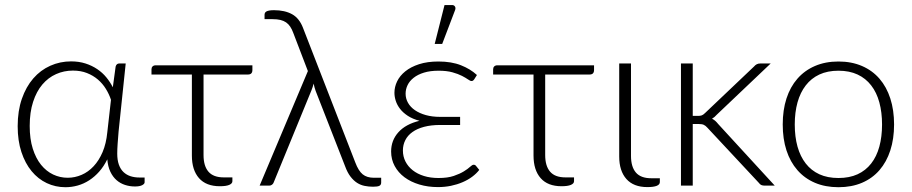

<svg xmlns="http://www.w3.org/2000/svg" viewBox="-20 -756 3714 782"><path d="M529.5 3.5Q508.5 3.5 489.2 -2.8Q470 -9 454.8 -22.2Q439.5 -35.5 429.5 -56.5Q419.5 -77.5 417 -107Q403 -78.5 384.2 -57.2Q365.5 -36 343.5 -21.8Q321.5 -7.5 296.8 -0.5Q272 6.5 246.5 6.5Q206 6.5 170.5 -10.2Q135 -27 108.8 -58.8Q82.5 -90.5 67.2 -136.8Q52 -183 52 -242Q52 -304.5 69 -353.5Q86 -402.5 115.5 -436.5Q145 -470.5 184.8 -488.2Q224.5 -506 269.5 -506Q301.5 -506 328 -497.5Q354.5 -489 376 -474.5Q397.5 -460 413.2 -440.8Q429 -421.5 439.5 -400.5L451 -485Q454.5 -497.5 466 -497.5H492L463 -220.5Q461 -195.5 459.2 -171.8Q457.5 -148 457.5 -130.5Q457.5 -104 464.2 -85.2Q471 -66.5 483.2 -55Q495.5 -43.5 512 -38.2Q528.5 -33 548 -33H569V-13.5Q569 -7 559 -1.8Q549 3.5 529.5 3.5ZM255.5 -32Q285 -32 312.2 -43.8Q339.5 -55.5 361.2 -78.8Q383 -102 397.8 -136.5Q412.5 -171 417 -217L432 -349.5Q424.5 -372.5 411.2 -394Q398 -415.5 378.8 -432Q359.5 -448.5 334.2 -458.5Q309 -468.5 277 -468.5Q240.5 -468.5 208.5 -454.2Q176.5 -440 152.5 -411.8Q128.5 -383.5 114.8 -341.2Q101 -299 101 -243Q101 -190 113.5 -150.5Q126 -111 147.2 -84.8Q168.5 -58.5 196.5 -45.2Q224.5 -32 255.5 -32Z M597 -474Q597 -481 601.5 -485.5Q606 -490 614.5 -490H1008V-471Q1008 -452.5 990 -452.5H809V-124.5Q809 -80 829 -56.8Q849 -33.5 891.5 -33.5H926.5V-18Q926.5 -8.5 913.8 -3Q901 2.5 875.5 2.5Q819.5 2.5 790.5 -30.5Q761.5 -63.5 761.5 -122.5V-452.5H597Z M1234 -466.5 1174.5 -622Q1169 -637 1162 -647.5Q1155 -658 1145.2 -664.8Q1135.5 -671.5 1122 -674.8Q1108.5 -678 1089.5 -678H1057.5V-696Q1057.5 -699.5 1059 -703Q1060.5 -706.5 1064.5 -709Q1068.5 -711.5 1076.2 -713Q1084 -714.5 1096 -714.5Q1140 -714.5 1169.8 -698Q1199.5 -681.5 1214.5 -641.5L1427 -94.5Q1440 -60 1457.2 -46Q1474.5 -32 1502.5 -32H1532.5V-12.5Q1532.5 -3 1525.2 0.8Q1518 4.5 1499.5 4.5Q1482 4.5 1465.5 1.2Q1449 -2 1434.5 -11.2Q1420 -20.5 1407.5 -36.8Q1395 -53 1385.5 -79L1265.5 -386Q1260 -401.5 1257.5 -415.5Q1255.5 -408.5 1253.5 -401.8Q1251.5 -395 1248.5 -388L1094.5 -12.5Q1093 -8 1088.2 -4Q1083.5 0 1076.5 0H1037.5Z M1573 0ZM1911.5 -433Q1908.5 -429 1906.2 -427.5Q1904 -426 1900 -426Q1895.5 -426 1886.2 -432.5Q1877 -439 1861.5 -447Q1846 -455 1822.8 -461.5Q1799.5 -468 1766.5 -468Q1732 -468 1706.8 -460.2Q1681.5 -452.5 1664.8 -439.2Q1648 -426 1640 -409.2Q1632 -392.5 1632 -374.5Q1632 -354.5 1641.8 -337.2Q1651.5 -320 1670 -307.2Q1688.5 -294.5 1714.5 -287.2Q1740.5 -280 1773 -280H1854V-247H1773Q1736 -247 1707.5 -239.5Q1679 -232 1659.8 -218.2Q1640.5 -204.5 1630.8 -185.2Q1621 -166 1621 -143Q1621 -118.5 1631.5 -98Q1642 -77.5 1661 -62.5Q1680 -47.5 1706.8 -39.2Q1733.5 -31 1766 -31Q1803.5 -31 1828.2 -39.5Q1853 -48 1869.2 -58Q1885.5 -68 1894.5 -76.5Q1903.5 -85 1909 -85Q1915.5 -85 1919 -80L1932 -64Q1920.5 -49 1903 -36Q1885.5 -23 1863.8 -13.8Q1842 -4.5 1816.8 0.8Q1791.5 6 1764 6Q1723 6 1688 -4.5Q1653 -15 1627.5 -34Q1602 -53 1587.5 -79.8Q1573 -106.5 1573 -139Q1573 -184.5 1602.8 -217.5Q1632.5 -250.5 1688.5 -264Q1660.5 -271.5 1641 -284.2Q1621.5 -297 1609.5 -312.5Q1597.5 -328 1592 -345Q1586.5 -362 1586.5 -378Q1586.5 -402 1597.5 -424.8Q1608.5 -447.5 1630.8 -465.5Q1653 -483.5 1686.8 -494.5Q1720.5 -505.5 1766 -505.5Q1819 -505.5 1857.5 -490.2Q1896 -475 1922.5 -450.5ZM1750.5 -577 1790.5 -735.5H1821Q1829.5 -735.5 1833.2 -729.2Q1837 -723 1833 -713.5L1781 -577Z M1988.5 -474Q1988.5 -481 1993 -485.5Q1997.5 -490 2006 -490H2399.5V-471Q2399.5 -452.5 2381.5 -452.5H2200.5V-124.5Q2200.5 -80 2220.5 -56.8Q2240.5 -33.5 2283 -33.5H2318V-18Q2318 -8.5 2305.2 -3Q2292.5 2.5 2267 2.5Q2211 2.5 2182 -30.5Q2153 -63.5 2153 -122.5V-452.5H1988.5Z M2502 -497.5H2550V-121Q2550 -76.5 2570 -53.2Q2590 -30 2632.5 -30H2667.5V-14.5Q2667.5 6 2616.5 6Q2560.5 6 2531.2 -27Q2502 -60 2502 -118.5Z M2753.5 0ZM2801.5 -497.5V-284H2824.5Q2831.5 -284 2837.8 -286Q2844 -288 2851.5 -295.5L3051 -485Q3056 -491 3062 -494.2Q3068 -497.5 3077 -497.5H3119L2899.5 -289Q2890.5 -278.5 2880 -272.5Q2888 -268.5 2893.8 -263.2Q2899.5 -258 2905 -251L3135.5 0H3094Q3087 0 3081.2 -2.2Q3075.5 -4.5 3070.5 -11.5L2861.5 -235.5Q2857.5 -240 2853.8 -243Q2850 -246 2846 -247.8Q2842 -249.5 2836.8 -250.2Q2831.5 -251 2824 -251H2801.5V0H2753.5V-497.5Z M3395 -505.5Q3448.5 -505.5 3490.8 -487.2Q3533 -469 3562 -435.5Q3591 -402 3606.2 -354.8Q3621.5 -307.5 3621.5 -249Q3621.5 -190.5 3606.2 -143.5Q3591 -96.5 3562 -63Q3533 -29.5 3490.8 -11.5Q3448.5 6.5 3395 6.5Q3341.5 6.5 3299.2 -11.5Q3257 -29.5 3227.8 -63Q3198.5 -96.5 3183.2 -143.5Q3168 -190.5 3168 -249Q3168 -307.5 3183.2 -354.8Q3198.5 -402 3227.8 -435.5Q3257 -469 3299.2 -487.2Q3341.5 -505.5 3395 -505.5ZM3395 -31Q3439.5 -31 3472.8 -46.2Q3506 -61.5 3528.2 -90Q3550.5 -118.5 3561.5 -158.8Q3572.5 -199 3572.5 -249Q3572.5 -298.5 3561.5 -339Q3550.5 -379.5 3528.2 -408.2Q3506 -437 3472.8 -452.5Q3439.5 -468 3395 -468Q3350.5 -468 3317.2 -452.5Q3284 -437 3261.8 -408.2Q3239.5 -379.5 3228.2 -339Q3217 -298.5 3217 -249Q3217 -199 3228.2 -158.8Q3239.5 -118.5 3261.8 -90Q3284 -61.5 3317.2 -46.2Q3350.5 -31 3395 -31Z"/></svg>

Font: Lato Light
Style: Regular
Weight: 300
Designer: Lukasz Dziedzic
Foundry: tyPoland Lukasz Dziedzic
Version: Version 2.007; 2014-02-27